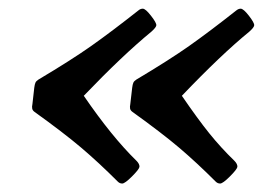

<svg xmlns="http://www.w3.org/2000/svg" viewBox="-20 -497 627 451"><path d="M56.2 -252.9 60.5 -291Q61.5 -298.8 63.2 -302.7Q64.9 -306.6 70.3 -310.1Q147.5 -356 194.8 -389.4Q242.2 -422.9 304.7 -472.2Q309.6 -476.6 315.4 -476.6Q321.8 -476.6 334.7 -460Q347.7 -443.4 347.2 -437.5Q346.7 -432.6 335.9 -422.9Q267.6 -366.7 176.8 -272Q242.7 -175.8 300.3 -119.6Q308.1 -111.8 307.6 -105Q306.6 -99.1 290 -82.5Q273.4 -65.9 267.1 -65.9Q261.2 -65.9 256.8 -70.3Q211.4 -115.7 170.4 -150.4Q129.4 -185.1 61.5 -233.9Q56.6 -237.3 55.7 -241.7Q54.7 -246.1 56.2 -252.9ZM286.1 -252.9 290.5 -291Q291.5 -298.8 293.2 -302.7Q294.9 -306.6 300.3 -310.1Q377.4 -356 424.8 -389.4Q472.2 -422.9 534.7 -472.2Q540 -476.6 545.4 -476.6Q551.8 -476.6 564.7 -460Q577.6 -443.4 577.1 -437.5Q576.7 -432.6 565.9 -422.9Q499.5 -368.7 407.2 -272Q444.3 -217.8 471.4 -184.1Q498.5 -150.4 530.3 -119.6Q538.1 -111.8 537.6 -105Q536.6 -99.1 520 -82.5Q503.4 -65.9 497.1 -65.9Q491.2 -65.9 486.8 -70.3Q441.4 -115.7 400.4 -150.4Q359.4 -185.1 291.5 -233.9Q286.6 -237.3 285.6 -241.7Q284.7 -246.1 286.1 -252.9Z"/></svg>

Font: Cooper* SemiBold
Style: Italic
Weight: 600
Italic angle: -7°
Designer: Owen Earl
Foundry: indestructible type*
Version: Version 0.001